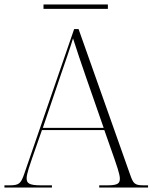

<svg xmlns="http://www.w3.org/2000/svg" viewBox="-23 -845 701 865"><path d="M173 -805H463V-825H173ZM-3 0H211V-10H162C107 -10 97 -20 97 -42C97 -63 115 -112 121 -130L166 -259H447L493 -128C499 -110 517 -61 517 -41C517 -19 509 -10 459 -10H424V0H644V-10H627C584 -10 578 -16 563 -59L331 -714H311L87 -64C71 -17 63 -10 18 -10H-3ZM170 -269 251 -508C266 -551 295 -635 306 -672C320 -628 345 -553 365 -496L444 -269Z"/></svg>

Font: Noto Serif Display ExtraLight
Style: Regular
Weight: 200
Designer: Monotype Design Team
Foundry: Monotype Imaging Inc.
Version: Version 2.009